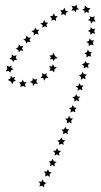

<svg xmlns="http://www.w3.org/2000/svg" viewBox="-20 -626 432 820"><path d="M214 -375 209 -365 204 -374 192 -372 198 -381 191 -389 203 -390 209 -401 214 -388 226 -378ZM203 -325 191 -323 196 -333 189 -343 201 -342 206 -352 211 -341 223 -339 213 -330 211 -317ZM165 -292 153 -294 161 -302 159 -314 169 -308 179 -314 178 -303 187 -295 175 -292 169 -281ZM119 -271 108 -276 119 -282 120 -293 128 -286 139 -289 135 -278 142 -268 130 -269 121 -259ZM69 -265 61 -274 72 -275 77 -286 82 -275H94L86 -266L90 -254L78 -259L66 -254ZM24 -290 26 -302 34 -294 45 -298 40 -287 48 -281 37 -277 33 -266 26 -278 13 -285ZM19 -341 29 -347 28 -336 38 -330 27 -326 25 -316 16 -323 5 -321 11 -333 8 -346ZM39 -387 51 -390 47 -379 54 -370H42L36 -360L32 -371L20 -374L30 -382V-394ZM68 -428 80 -430 74 -419 80 -409 68 -411 61 -402 58 -413 47 -418 58 -424 60 -436ZM101 -465 112 -466 106 -456 111 -445 99 -448 91 -440 89 -452 79 -457 90 -462 93 -474ZM136 -499H148L141 -490L145 -478L134 -482L124 -475V-487L114 -493L126 -497L130 -509ZM174 -530 186 -529 178 -521 181 -509 171 -514 161 -507 162 -519 152 -526 164 -529 168 -541ZM215 -558 227 -556 218 -548 220 -536 210 -542 200 -537 201 -548 193 -556 205 -559 210 -569ZM259 -581 271 -577 261 -571V-559L252 -566L241 -562L244 -573L237 -582L249 -583L256 -593ZM308 -595 317 -587 306 -584 304 -573 297 -582 285 -580 291 -591 285 -601 298 -599 308 -606ZM358 -582 359 -570 349 -576 341 -569V-580L331 -584L341 -590L342 -602L353 -593L367 -590ZM377 -535 369 -525 366 -537 355 -540 365 -546 363 -557 374 -552 384 -557 382 -544 389 -534ZM375 -485 367 -477 365 -489 355 -494 366 -499 367 -510 376 -502 387 -504 382 -493 387 -482ZM368 -436 359 -428V-440L349 -447L360 -451L363 -462L370 -453L382 -454L376 -444L380 -433ZM359 -387 349 -380 350 -392 340 -399 351 -403 355 -414 362 -404 373 -405 366 -395 370 -384ZM348 -340 338 -333V-345L329 -352L340 -355L344 -366L351 -356H363L355 -347L359 -335ZM335 -292 325 -285 326 -297 317 -305 328 -308 332 -319 339 -309 351 -308 343 -299 346 -288ZM322 -245 311 -238 313 -250 303 -258 315 -260 319 -271 325 -261H337L330 -252L332 -240ZM307 -198 297 -192 298 -203 289 -211 301 -214 305 -224 311 -214 323 -213 315 -204 318 -193ZM292 -151 281 -145 283 -157 274 -165 286 -167 291 -178 296 -167 308 -166 300 -158 302 -146ZM276 -104 265 -99 267 -110 258 -119 270 -120 275 -131 281 -121 292 -120 284 -111 286 -99ZM259 -58 249 -53 251 -64 242 -72 254 -74 259 -85 264 -75 276 -73 268 -65 270 -53ZM242 -12 231 -7 233 -18 225 -27 236 -28 242 -39 247 -28 259 -27 250 -18 252 -7ZM223 33 213 39 215 27 207 19 218 17 224 7 229 17 241 19 232 27 234 39ZM204 79 193 84 196 72 188 63 199 62 205 52 210 63 222 65 213 73 214 85ZM183 123 172 128 175 116 167 107H179L185 97L190 108L201 110L192 118L193 130ZM159 167 148 170 152 159 145 149 157 150 163 140 167 151 178 155 169 162 168 174Z"/></svg>

Font: Santa christmas start
Style: Regular
Weight: 400
Designer: MUHAMMAD YONI
Version: Version 001.000